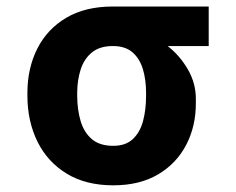

<svg xmlns="http://www.w3.org/2000/svg" viewBox="-20 -548 711 578"><path d="M62.5 -258.5V-269.9Q62.9 -343.4 92.5 -402Q122.2 -460.6 179.5 -494.5Q236.9 -528.4 319.6 -528.4H608.3V-409.4H484.7Q521.3 -381 545.6 -339Q570 -296.9 569.6 -248.6V-238.6Q570 -168.7 540.8 -112.4Q511.7 -56.1 456.1 -23.1Q400.6 9.9 321 9.9Q238.3 9.9 180.6 -25.4Q122.9 -60.7 92.9 -121.4Q62.9 -182.2 62.5 -258.5ZM212.4 -269.9V-258.5Q212.7 -217.3 222.8 -183.2Q233 -149.1 256.6 -129.1Q280.2 -109 321 -109Q358 -109 379.6 -129.1Q401.3 -149.1 410.5 -183.2Q419.7 -217.3 419.7 -258.5V-269.9Q419.7 -307.5 410.3 -339.3Q400.9 -371.1 379.1 -390.3Q357.2 -409.4 319.6 -409.4Q280.5 -409.4 256.9 -390.3Q233.3 -371.1 223 -339.3Q212.7 -307.5 212.4 -269.9Z"/></svg>

Font: Inter Zeller
Style: Bold
Weight: 700
Designer: Rasmus Andersson; Joe Bland
Foundry: zeller
Version: Version 3.015;git-dec3a8cb1